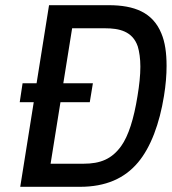

<svg xmlns="http://www.w3.org/2000/svg" viewBox="-20 -720 663 740"><path d="M602 -591C569 -672 498 -700 399 -700H169L121 -399H67L56 -326H110L58 0H288C387 0 460 -32 512 -94C561 -152 595 -244 612 -350C619 -393 622 -431 622 -466C622 -516 616 -558 602 -591ZM447 -157C411 -107 367 -89 302 -89H175L213 -326H326L338 -399H224L258 -611H385C439 -611 491 -600 511 -541C517 -521 521 -494 521 -463C521 -430 517 -392 510 -350C496 -262 475 -196 447 -157Z"/></svg>

Font: Arthouse Owned Medium
Style: Italic
Weight: 500
Italic angle: -10°
Designer: Jeremy Tribby
Foundry: Tribby Type
Version: Version 1.000;PS 001.000;hotconv 1.0.88;makeotf.lib2.5.64775